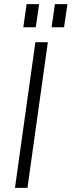

<svg xmlns="http://www.w3.org/2000/svg" viewBox="-20 -903 344 923"><path d="M210 -700 112 0H52L150 -700ZM168 -883 152 -772H92L108 -883ZM304 -883 288 -772H228L244 -883Z"/></svg>

Font: Pathway Extreme 8pt Thin
Style: Italic
Weight: 100
Italic angle: -8°
Designer: Eduardo Rodriguez Tunni
Foundry: Eduardo Rodriguez Tunni
Version: Version 1.000